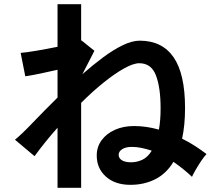

<svg xmlns="http://www.w3.org/2000/svg" viewBox="-20 -837 1040 911"><path d="M253 54V-231Q195 -166 144 -96L51 -174Q83 -200 136 -255.5Q189 -311 253 -374V-506Q210 -496 169 -487.5Q128 -479 100 -475L78 -586Q104 -588 154 -596.5Q204 -605 253 -615V-817H365V-644L367 -645L428 -596L371 -485Q421 -529 469.5 -565Q518 -601 562.5 -622.5Q607 -644 643 -644Q749 -644 803.5 -565.5Q858 -487 858 -324Q858 -243 844 -179Q877 -163 906 -144Q935 -125 960 -106Q949 -95 935 -74Q921 -53 908.5 -31.5Q896 -10 891 2Q851 -36 803 -69Q769 -13 716.5 13.5Q664 40 599 40Q526 40 482.5 1Q439 -38 439 -99Q439 -140 462 -171.5Q485 -203 525 -221Q565 -239 616 -239Q674 -239 734 -222Q738 -244 740 -269Q742 -294 742 -324Q742 -421 720 -479Q698 -537 641 -537Q613 -537 569 -512.5Q525 -488 472.5 -446Q420 -404 365 -349V54ZM601 -67Q630 -67 655.5 -79Q681 -91 700 -122Q676 -130 652.5 -135Q629 -140 606 -140Q576 -140 559.5 -129Q543 -118 543 -103Q543 -86 558.5 -76.5Q574 -67 601 -67Z"/></svg>

Font: Zen Kaku Gothic New
Style: Bold
Weight: 700
Designer: Yoshimichi Ohira
Foundry: Positype
Version: Version 1.002